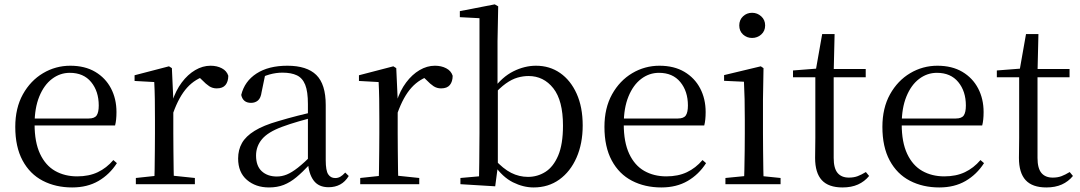

<svg xmlns="http://www.w3.org/2000/svg" viewBox="-20 -825 4838 860"><path d="M303.3 14.6Q229.5 14.6 171.6 -15.4Q113.7 -45.5 81.1 -106.2Q48.4 -167 48.4 -256.8Q48.4 -341.1 82.5 -402.5Q116.6 -463.8 172.8 -497.2Q229 -530.6 294.9 -530.6Q360.2 -530.6 406.4 -503.3Q452.6 -475.9 477.1 -429.2Q501.7 -382.4 501.7 -323.2Q501.7 -286.8 495.4 -262.9H86.6V-294.2H377.3Q403.6 -294.2 413 -308.2Q422.3 -322.1 422.3 -352.3Q422.3 -416.2 388.2 -457.5Q354.2 -498.8 292.6 -498.8Q248.8 -498.8 213 -471.6Q177.1 -444.5 156 -392.8Q134.9 -341.2 134.9 -268.7Q134.9 -188 159.4 -135.9Q183.9 -83.8 226.9 -59.4Q270 -35 325.5 -35Q378.5 -35 417.8 -53.7Q457.2 -72.3 487.7 -108.1L503.6 -94.3Q471 -43.5 421 -14.4Q371 14.6 303.3 14.6Z M588.5 0V-27.8L698.6 -39.6H739.9L852.9 -27.8V0ZM670.9 0Q672.1 -24.4 672.6 -65.3Q673.1 -106.3 673.6 -150.7Q674.1 -195.1 674.1 -228.5V-289.4Q674.1 -341 673.5 -380.9Q672.9 -420.7 670.9 -457.5L582.8 -462.4V-487.9L736.9 -528L749.9 -519.8L756.3 -379V-378V-228.5Q756.3 -195.1 756.8 -150.7Q757.3 -106.3 757.8 -65.3Q758.3 -24.4 759.3 0ZM755.5 -318.6 733.9 -371H751.7Q767.2 -419.5 794.1 -455.5Q821 -491.4 854.4 -511Q887.8 -530.6 923 -530.6Q951.9 -530.6 973.7 -519.1Q995.6 -507.7 1002.6 -485.6Q1002.4 -459.5 990 -444.3Q977.7 -429.1 950.7 -429.1Q932.2 -429.1 917.3 -438.7Q902.5 -448.4 884.8 -466.9L861.8 -488.8L907.3 -487.2Q855 -473 818.4 -432.7Q781.8 -392.5 755.5 -318.6Z M1184.7 14.6Q1125.5 14.6 1086.1 -19.1Q1046.6 -52.8 1046.6 -115.1Q1046.6 -153.9 1063.8 -184.3Q1080.9 -214.6 1120.4 -239Q1159.9 -263.5 1225.9 -282.3Q1267.8 -294.9 1313.8 -306.7Q1359.8 -318.5 1399.8 -327.7V-303.3Q1359.8 -293.3 1318.7 -281.5Q1277.6 -269.7 1243.6 -257Q1180.3 -233.6 1153.6 -201.7Q1126.9 -169.7 1126.9 -128.2Q1126.9 -81.6 1152.5 -58Q1178.2 -34.4 1220.1 -34.4Q1242.6 -34.4 1264.6 -43.3Q1286.6 -52.2 1314.7 -74.2Q1342.7 -96.3 1380.8 -134.4L1389.5 -87.1H1365.9Q1334.7 -53.7 1307.5 -31.1Q1280.2 -8.4 1251.1 3.1Q1222 14.6 1184.7 14.6ZM1451.8 13.6Q1407.1 13.6 1384.8 -16.6Q1362.5 -46.7 1359.2 -99.7V-103.3V-359Q1359.2 -415 1347.1 -445.3Q1334.9 -475.6 1309.7 -487.6Q1284.6 -499.6 1245 -499.6Q1216.3 -499.6 1187.1 -491.4Q1157.9 -483.2 1124.7 -464.7L1168.2 -491.9L1151.8 -412.7Q1148.2 -386 1135.7 -375.2Q1123.1 -364.3 1104.4 -364.3Q1068.2 -364.3 1060.5 -399.7Q1075.4 -461 1129.1 -495.8Q1182.8 -530.6 1267.2 -530.6Q1354.5 -530.6 1396.8 -489.2Q1439 -447.8 1439 -354.6V-107.7Q1439 -60.8 1450.1 -44.2Q1461.1 -27.5 1481.4 -27.5Q1494 -27.5 1504 -33.2Q1514 -38.8 1526.4 -52.1L1542.1 -36.7Q1526.2 -10.7 1503.6 1.4Q1481 13.6 1451.8 13.6Z M1593.5 0V-27.8L1703.6 -39.6H1744.9L1857.9 -27.8V0ZM1675.9 0Q1677.1 -24.4 1677.6 -65.3Q1678.1 -106.3 1678.6 -150.7Q1679.1 -195.1 1679.1 -228.5V-289.4Q1679.1 -341 1678.5 -380.9Q1677.9 -420.7 1675.9 -457.5L1587.8 -462.4V-487.9L1741.9 -528L1754.9 -519.8L1761.3 -379V-378V-228.5Q1761.3 -195.1 1761.8 -150.7Q1762.3 -106.3 1762.8 -65.3Q1763.3 -24.4 1764.3 0ZM1760.5 -318.6 1738.9 -371H1756.7Q1772.2 -419.5 1799.1 -455.5Q1826 -491.4 1859.4 -511Q1892.8 -530.6 1928 -530.6Q1956.9 -530.6 1978.7 -519.1Q2000.6 -507.7 2007.6 -485.6Q2007.4 -459.5 1995 -444.3Q1982.7 -429.1 1955.7 -429.1Q1937.2 -429.1 1922.3 -438.7Q1907.5 -448.4 1889.8 -466.9L1866.8 -488.8L1912.3 -487.2Q1860 -473 1823.4 -432.7Q1786.8 -392.5 1760.5 -318.6Z M2042.3 0V-27.8L2125.7 -35.2Q2126.7 -63.6 2126.7 -98.1Q2126.7 -132.5 2127.2 -166.9Q2127.7 -201.3 2127.7 -228.5V-743.5L2039.7 -748.1V-775.1L2196.1 -805.5L2211.5 -796.5L2208.5 -641V-437.1L2209.9 -427.1V-81.2V-79.9L2198.1 9.5ZM2370.2 14.6Q2324.1 14.6 2277.7 -8.4Q2231.3 -31.5 2193.2 -86.3H2182.2L2195.3 -111.1Q2233.7 -68.9 2269.6 -50.8Q2305.4 -32.7 2345.1 -32.7Q2387.2 -32.7 2422.8 -55Q2458.4 -77.4 2480.1 -127.9Q2501.7 -178.5 2501.7 -262.4Q2501.7 -374.7 2458.4 -429.6Q2415.1 -484.5 2347.3 -484.5Q2323.5 -484.5 2298.2 -477.4Q2272.9 -470.2 2245.7 -450.9Q2218.6 -431.5 2186.2 -395.4L2175.4 -424.4H2188.1Q2229.3 -480.6 2279.6 -505.6Q2329.8 -530.6 2380.7 -530.6Q2442.1 -530.6 2488.9 -498Q2535.8 -465.4 2562.9 -405.4Q2590 -345.3 2590 -263.2Q2590 -181.9 2562.4 -119.1Q2534.8 -56.3 2485.4 -20.8Q2436.1 14.6 2370.2 14.6Z M2942.3 14.6Q2868.5 14.6 2810.6 -15.4Q2752.7 -45.5 2720.1 -106.2Q2687.4 -167 2687.4 -256.8Q2687.4 -341.1 2721.5 -402.5Q2755.6 -463.8 2811.8 -497.2Q2868 -530.6 2933.9 -530.6Q2999.2 -530.6 3045.4 -503.3Q3091.6 -475.9 3116.1 -429.2Q3140.7 -382.4 3140.7 -323.2Q3140.7 -286.8 3134.4 -262.9H2725.6V-294.2H3016.3Q3042.6 -294.2 3052 -308.2Q3061.3 -322.1 3061.3 -352.3Q3061.3 -416.2 3027.2 -457.5Q2993.2 -498.8 2931.6 -498.8Q2887.8 -498.8 2852 -471.6Q2816.1 -444.5 2795 -392.8Q2773.9 -341.2 2773.9 -268.7Q2773.9 -188 2798.4 -135.9Q2822.9 -83.8 2865.9 -59.4Q2909 -35 2964.5 -35Q3017.5 -35 3056.8 -53.7Q3096.2 -72.3 3126.7 -108.1L3142.6 -94.3Q3110 -43.5 3060 -14.4Q3010 14.6 2942.3 14.6Z M3229.3 0V-27.8L3339.1 -38.6H3370.5L3476.3 -27.8V0ZM3312.3 0Q3313.3 -24.4 3314.2 -65.3Q3315.1 -106.3 3315.6 -150.7Q3316.1 -195.1 3316.1 -228.5V-288.8Q3316.1 -339.6 3315.2 -380.6Q3314.3 -421.6 3312.3 -458.9L3223.3 -463V-488.6L3387.7 -528L3399.9 -519.8L3397.5 -380.2V-228.5Q3397.5 -195.1 3398 -150.7Q3398.5 -106.3 3399.1 -65.3Q3399.7 -24.4 3400.7 0ZM3348.8 -655Q3324.9 -655 3308.1 -670.5Q3291.3 -686 3291.3 -711.1Q3291.3 -735.9 3308.1 -751.8Q3324.9 -767.7 3348.8 -767.7Q3372.2 -767.7 3389.7 -751.8Q3407.2 -735.9 3407.2 -711.1Q3407.2 -686 3389.7 -670.5Q3372.2 -655 3348.8 -655Z M3672.9 -478.9V-516H3857.7V-478.9ZM3753.8 14.6Q3691.2 14.6 3661.1 -18Q3631 -50.7 3631 -117.7Q3631 -142.1 3631.5 -161.1Q3632 -180.1 3632 -207.1V-478.9H3532V-509.4L3652.6 -518.8L3633 -504.4L3662.7 -672.5H3718.3L3714.2 -500.6V-489V-117.5Q3714.2 -71.2 3731.7 -50.3Q3749.2 -29.5 3782.3 -29.5Q3804.5 -29.5 3821.5 -35.9Q3838.4 -42.3 3858.4 -54.4L3872.9 -36.8Q3852.4 -11.8 3823 1.4Q3793.6 14.6 3753.8 14.6Z M4187.3 14.6Q4113.5 14.6 4055.6 -15.4Q3997.7 -45.5 3965.1 -106.2Q3932.4 -167 3932.4 -256.8Q3932.4 -341.1 3966.5 -402.5Q4000.6 -463.8 4056.8 -497.2Q4113 -530.6 4178.9 -530.6Q4244.2 -530.6 4290.4 -503.3Q4336.6 -475.9 4361.1 -429.2Q4385.7 -382.4 4385.7 -323.2Q4385.7 -286.8 4379.4 -262.9H3970.6V-294.2H4261.3Q4287.6 -294.2 4297 -308.2Q4306.3 -322.1 4306.3 -352.3Q4306.3 -416.2 4272.2 -457.5Q4238.2 -498.8 4176.6 -498.8Q4132.8 -498.8 4097 -471.6Q4061.1 -444.5 4040 -392.8Q4018.9 -341.2 4018.9 -268.7Q4018.9 -188 4043.4 -135.9Q4067.9 -83.8 4110.9 -59.4Q4154 -35 4209.5 -35Q4262.5 -35 4301.8 -53.7Q4341.2 -72.3 4371.7 -108.1L4387.6 -94.3Q4355 -43.5 4305 -14.4Q4255 14.6 4187.3 14.6Z M4585.9 -478.9V-516H4770.7V-478.9ZM4666.8 14.6Q4604.2 14.6 4574.1 -18Q4544 -50.7 4544 -117.7Q4544 -142.1 4544.5 -161.1Q4545 -180.1 4545 -207.1V-478.9H4445V-509.4L4565.6 -518.8L4546 -504.4L4575.7 -672.5H4631.3L4627.2 -500.6V-489V-117.5Q4627.2 -71.2 4644.7 -50.3Q4662.2 -29.5 4695.3 -29.5Q4717.5 -29.5 4734.5 -35.9Q4751.4 -42.3 4771.4 -54.4L4785.9 -36.8Q4765.4 -11.8 4736 1.4Q4706.6 14.6 4666.8 14.6Z"/></svg>

Font: Early Summer Mincho VF
Style: Regular
Weight: 250
Designer: GuiWonder
Version: Version 1.002